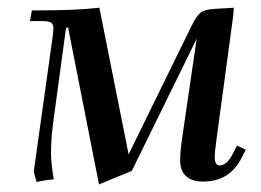

<svg xmlns="http://www.w3.org/2000/svg" viewBox="-20 -466 679 500"><path d="M58.1 -411.1 63 -439H86.9Q175.8 -439 238.8 -445.8L314.9 -64L479 -398.9Q492.2 -425.3 502.7 -433.3Q513.2 -441.4 539.1 -442.9L588.9 -445.8L586.9 -421.9L543.9 -104Q539.1 -68.8 539.1 -58.1Q539.1 -35.2 551.8 -35.2Q570.8 -35.2 585.9 -64.9L597.2 -86.9L620.1 -76.2L608.9 -54.2Q577.6 6.8 508.8 6.8Q480 6.8 464.6 -7.1Q449.2 -21 449.2 -47.9Q449.2 -71.8 454.1 -105L492.2 -365.2L323.2 -21L237.8 14.2L157.2 -395L151.9 -393.1L118.2 -145Q112.8 -102.5 112.8 -68.8Q112.8 -40 120.1 1Q100.1 2.4 75.2 7.8L67.9 -19L116.2 -363.8Q119.1 -383.8 119.1 -392.1Q119.1 -403.3 112.8 -407.2Q106.4 -411.1 88.9 -411.1Z"/></svg>

Font: Dihjauti
Style: Bold Italic
Weight: 700
Italic angle: -9°
Designer: T. Christopher White
Version: Version 3.0.0